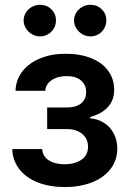

<svg xmlns="http://www.w3.org/2000/svg" viewBox="-20 -758 532 789"><path d="M245.1 -83Q287.6 -83 314.7 -101.6Q341.8 -120.1 341.8 -155.3Q341.8 -187.5 318.1 -207.5Q294.4 -227.5 254.9 -227.5H173.8V-316.4H254.9Q293 -316.4 313.5 -333.5Q334 -350.6 334 -378.9Q334 -409.2 313 -427.2Q292 -445.3 254.9 -445.3Q216.8 -445.3 192.1 -428.5Q167.5 -411.6 166 -384.8H43.9Q44.9 -429.7 71.8 -464.4Q98.6 -499 145 -518.1Q191.4 -537.1 249 -537.1Q310.1 -537.1 355.5 -518.6Q400.9 -500 425 -466.6Q449.2 -433.1 449.2 -388.7Q449.2 -346.2 423.1 -317.9Q397 -289.6 350.6 -277.3V-271.5Q381.8 -269.5 407.2 -253.4Q432.6 -237.3 447.3 -209.7Q461.9 -182.1 461.9 -147.5Q461.9 -99.6 434.3 -63.7Q406.7 -27.8 357.7 -8.5Q308.6 10.7 246.1 10.7Q185.1 10.7 136.7 -7.8Q88.4 -26.4 60.3 -61.8Q32.2 -97.2 30.3 -145.5H153.3Q155.3 -115.7 180.2 -99.4Q205.1 -83 245.1 -83ZM77.1 -673.8Q77.1 -691.4 86.4 -706.3Q95.7 -721.2 111.1 -729.7Q126.5 -738.3 144.5 -738.3Q172.4 -738.3 191.2 -719.7Q210 -701.2 210 -673.8Q210 -656.2 201.4 -641.4Q192.9 -626.5 177.7 -617.4Q162.6 -608.4 144.5 -608.4Q127 -608.4 111.3 -617.4Q95.7 -626.5 86.4 -641.6Q77.1 -656.7 77.1 -673.8ZM284.2 -673.8Q284.2 -691.4 293.5 -706.3Q302.7 -721.2 318.1 -729.7Q333.5 -738.3 351.6 -738.3Q379.4 -738.3 398.2 -719.7Q417 -701.2 417 -673.8Q417 -656.2 408.4 -641.4Q399.9 -626.5 384.8 -617.4Q369.6 -608.4 351.6 -608.4Q334 -608.4 318.4 -617.4Q302.7 -626.5 293.5 -641.6Q284.2 -656.7 284.2 -673.8Z"/></svg>

Font: Pretendard SemiBold
Style: Regular
Weight: 600
Designer: Base glyphs from Inter by Rasmus Andersson; Hangeul glyphs from Noto Sans CJK(Source Han Sans) by Jang Soo-young and Kan
Foundry: Kil Hyung-jin
Version: Version 1.309